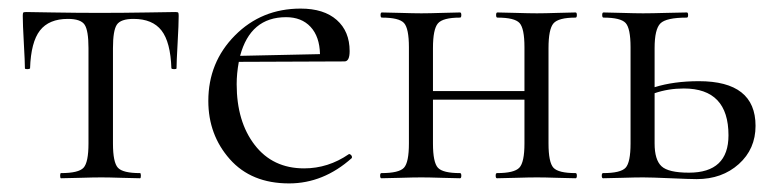

<svg xmlns="http://www.w3.org/2000/svg" viewBox="-20 -415 1802 447"><path d="M122 0Q120 0 120 -6Q120 -12 122 -12Q163 -12 174.5 -24.5Q186 -37 186 -81V-303Q186 -344 177 -357.5Q168 -371 138 -371Q94 -371 73 -344Q52 -317 50 -256Q49 -254 43.5 -254Q38 -254 38 -256Q38 -270 35.5 -314.5Q33 -359 33 -378Q33 -384 34 -385.5Q35 -387 41 -387Q45 -387 102 -386Q159 -385 212 -385Q266 -385 324.5 -386Q383 -387 388 -387Q394 -387 395 -385.5Q396 -384 396 -378Q396 -359 393.5 -314.5Q391 -270 391 -256Q391 -254 385.5 -254Q380 -254 379 -256Q377 -317 356 -344Q335 -371 291 -371Q261 -371 252 -357.5Q243 -344 243 -303V-81Q243 -37 254.5 -24.5Q266 -12 306 -12Q308 -12 308 -6Q308 0 306 0Q294 0 263.5 -1Q233 -2 216 -2Q198 -2 166 -1Q134 0 122 0Z M792 -56Q793 -57 795.5 -55.5Q798 -54 799 -51.5Q800 -49 799 -47Q733 12 653 12Q565 12 515 -44.5Q465 -101 465 -180Q465 -270 527 -332.5Q589 -395 680 -395Q734 -395 764 -368.5Q794 -342 794 -296Q794 -272 782 -272L536 -271Q531 -244 531 -219Q531 -132 573 -77.5Q615 -23 688 -23Q744 -23 792 -56ZM646 -375Q563 -375 539 -285L725 -289Q724 -330 703 -352.5Q682 -375 646 -375Z M1320 -12Q1323 -12 1323 -6Q1323 0 1320 0Q1308 0 1278 -1Q1248 -2 1230 -2Q1212 -2 1180 -1Q1148 0 1137 0Q1134 0 1134 -6Q1134 -12 1137 -12Q1177 -12 1189 -24.5Q1201 -37 1201 -81V-183H988V-81Q988 -37 999.5 -24.5Q1011 -12 1051 -12Q1054 -12 1054 -6Q1054 0 1051 0Q1040 0 1009 -1Q978 -2 961 -2Q943 -2 911.5 -1Q880 0 868 0Q865 0 865 -6Q865 -12 868 -12Q909 -12 920.5 -24.5Q932 -37 932 -81V-305Q932 -349 920.5 -361.5Q909 -374 869 -374Q866 -374 866 -380Q866 -386 869 -386Q880 -386 911.5 -385Q943 -384 961 -384Q979 -384 1009.5 -385Q1040 -386 1051 -386Q1054 -386 1054 -380Q1054 -374 1051 -374Q1011 -374 999.5 -360.5Q988 -347 988 -303V-203H1201V-305Q1201 -349 1189.5 -361.5Q1178 -374 1138 -374Q1135 -374 1135 -380Q1135 -386 1138 -386Q1149 -386 1180.5 -385Q1212 -384 1230 -384Q1248 -384 1278.5 -385Q1309 -386 1320 -386Q1323 -386 1323 -380Q1323 -374 1320 -374Q1280 -374 1268.5 -360.5Q1257 -347 1257 -303V-81Q1257 -37 1268.5 -24.5Q1280 -12 1320 -12Z M1607 -226Q1739 -226 1739 -122Q1739 -68 1700 -33Q1661 2 1602 2Q1587 2 1541.5 0Q1496 -2 1477 -2Q1459 -2 1427.5 -1Q1396 0 1384 0Q1381 0 1381 -6Q1381 -12 1384 -12Q1425 -12 1436.5 -24.5Q1448 -37 1448 -81V-305Q1448 -349 1436.5 -361.5Q1425 -374 1385 -374Q1382 -374 1382 -380Q1382 -386 1385 -386Q1396 -386 1427.5 -385Q1459 -384 1477 -384Q1497 -384 1531.5 -385Q1566 -386 1579 -386Q1582 -386 1582 -380Q1582 -374 1579 -374Q1531 -374 1517.5 -360.5Q1504 -347 1504 -303V-212Q1549 -226 1607 -226ZM1584 -13Q1676 -13 1676 -100Q1676 -209 1572 -209Q1536 -209 1504 -198V-81Q1504 -43 1520 -28Q1536 -13 1584 -13Z"/></svg>

Font: Cormorant Infant
Style: Regular
Weight: 400
Designer: Christian Thalmann (Catharsis Fonts)
Version: Version 1.000;PS 002.000;hotconv 1.0.88;makeotf.lib2.5.64775